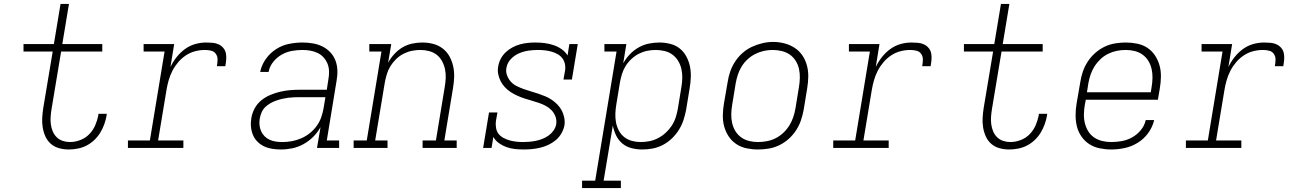

<svg xmlns="http://www.w3.org/2000/svg" viewBox="-20 -755 6640 980"><path d="M331 8Q306 8 282 1.5Q258 -5 240 -20.5Q222 -36 212 -58Q202 -80 198 -104.5Q194 -129 195.5 -154Q197 -179 201 -205L249 -492H100V-530H255L289 -735H332L298 -530H502V-492H292L243 -198Q240 -179 238.5 -159.5Q237 -140 239.5 -121Q242 -102 249 -85Q256 -68 269 -55Q282 -42 300 -36Q318 -30 337 -30Q363 -30 389.5 -40Q416 -50 435.5 -70Q455 -90 466 -115.5Q477 -141 482 -167Q482 -169 482 -170.5Q482 -172 483 -174H525Q525 -172 524.5 -170Q524 -168 524 -165Q520 -142 512 -120Q504 -98 491.5 -77.5Q479 -57 461 -40Q443 -23 421.5 -12Q400 -1 376.5 3.5Q353 8 331 8Z M633 0V-38H745L820 -492H713V-530H869L850 -413Q863 -440 881.5 -463.5Q900 -487 924 -504.5Q948 -522 976 -530Q1004 -538 1032 -538Q1049 -538 1065.5 -536.5Q1082 -535 1096 -528.5Q1110 -522 1120 -510Q1130 -498 1133 -482.5Q1136 -467 1134.5 -450Q1133 -433 1130 -417H1087Q1090 -433 1090.5 -449.5Q1091 -466 1082.5 -479Q1074 -492 1058.5 -496Q1043 -500 1026 -500Q1001 -500 976 -493.5Q951 -487 929 -472.5Q907 -458 889.5 -437.5Q872 -417 860 -393.5Q848 -370 841 -345.5Q834 -321 830 -297L787 -38H916V0Z M1413 8Q1391 8 1369 4.5Q1347 1 1328 -8Q1309 -17 1294 -32Q1279 -47 1271 -66.5Q1263 -86 1261 -108Q1259 -130 1263 -153Q1267 -178 1280 -202Q1293 -226 1314 -243Q1335 -260 1360 -270.5Q1385 -281 1411 -287Q1437 -293 1462 -295Q1487 -297 1513 -297H1648L1656 -349Q1660 -370 1659.5 -390.5Q1659 -411 1652 -429Q1645 -447 1632 -461.5Q1619 -476 1601.5 -484.5Q1584 -493 1564 -496.5Q1544 -500 1524 -500Q1497 -500 1469.5 -495Q1442 -490 1417.5 -476Q1393 -462 1374.5 -439Q1356 -416 1351 -388H1308Q1315 -423 1336.5 -453.5Q1358 -484 1389 -504Q1420 -524 1455 -531Q1490 -538 1524 -538Q1551 -538 1577 -533.5Q1603 -529 1625.5 -518Q1648 -507 1665.5 -488.5Q1683 -470 1692 -446.5Q1701 -423 1702 -396.5Q1703 -370 1698 -343L1648 -38H1711V0H1598L1616 -106Q1601 -79 1578.5 -56.5Q1556 -34 1528.5 -19Q1501 -4 1472 2Q1443 8 1413 8ZM1421 -30Q1446 -30 1470 -34.5Q1494 -39 1517.5 -49Q1541 -59 1561.5 -75.5Q1582 -92 1597 -113Q1612 -134 1620 -157.5Q1628 -181 1632 -205L1641 -259H1513Q1497 -259 1481.5 -258.5Q1466 -258 1451 -256Q1436 -254 1420.5 -250.5Q1405 -247 1389.5 -241.5Q1374 -236 1360 -228Q1346 -220 1334 -208.5Q1322 -197 1315.5 -182Q1309 -167 1306 -151Q1303 -134 1304.5 -117.5Q1306 -101 1312.5 -86Q1319 -71 1330.5 -59.5Q1342 -48 1356.5 -41.5Q1371 -35 1387.5 -32.5Q1404 -30 1421 -30Z M1785 0V-38H1852L1927 -492H1865V-530H1977L1961 -435Q1974 -459 1993 -479.5Q2012 -500 2035 -513.5Q2058 -527 2084 -532.5Q2110 -538 2135 -538Q2164 -538 2191 -531Q2218 -524 2239.5 -507.5Q2261 -491 2274 -467.5Q2287 -444 2293 -417Q2299 -390 2298 -361.5Q2297 -333 2292 -304L2248 -38H2311V0H2137V-38H2205L2250 -311Q2254 -334 2255 -357Q2256 -380 2251.5 -401.5Q2247 -423 2236.5 -442.5Q2226 -462 2209.5 -475Q2193 -488 2171 -494Q2149 -500 2126 -500Q2104 -500 2082 -495.5Q2060 -491 2039.5 -480.5Q2019 -470 2002 -453.5Q1985 -437 1973 -417.5Q1961 -398 1954.5 -376.5Q1948 -355 1944 -333L1895 -38H1958V0Z M2653 8Q2630 8 2607.5 5.5Q2585 3 2564.5 -4.5Q2544 -12 2526.5 -24.5Q2509 -37 2498 -56L2489 0H2446L2476 -181H2519L2511 -136Q2509 -119 2512 -101.5Q2515 -84 2525 -71.5Q2535 -59 2550 -51Q2565 -43 2581 -38.5Q2597 -34 2614.5 -32Q2632 -30 2649 -30Q2666 -30 2683 -31.5Q2700 -33 2716.5 -36.5Q2733 -40 2749.5 -46.5Q2766 -53 2780.5 -63.5Q2795 -74 2805.5 -89Q2816 -104 2819 -121Q2822 -142 2815 -160.5Q2808 -179 2795 -192.5Q2782 -206 2765 -215Q2748 -224 2730 -230Q2712 -236 2693 -241.5Q2674 -247 2655.5 -253Q2637 -259 2619.5 -267Q2602 -275 2586 -285.5Q2570 -296 2557 -310Q2544 -324 2535.5 -340.5Q2527 -357 2523 -376.5Q2519 -396 2523 -416Q2526 -436 2536 -455Q2546 -474 2561.5 -488.5Q2577 -503 2595.5 -513Q2614 -523 2634 -528.5Q2654 -534 2673.5 -536Q2693 -538 2713 -538Q2737 -538 2760.5 -535Q2784 -532 2806 -524.5Q2828 -517 2846.5 -504Q2865 -491 2877 -472L2886 -530H2929L2899 -349H2856L2864 -394Q2867 -411 2863.5 -428Q2860 -445 2850 -458Q2840 -471 2825.5 -479Q2811 -487 2795 -491.5Q2779 -496 2761.5 -498Q2744 -500 2727 -500Q2727 -500 2726.5 -500Q2726 -500 2726 -500Q2702 -500 2677.5 -496.5Q2653 -493 2629.5 -483Q2606 -473 2587.5 -453.5Q2569 -434 2565 -409Q2561 -389 2568 -370.5Q2575 -352 2587.5 -338Q2600 -324 2617.5 -315.5Q2635 -307 2653 -300.5Q2671 -294 2690 -288.5Q2709 -283 2727 -277Q2745 -271 2763 -263.5Q2781 -256 2796.5 -245.5Q2812 -235 2825.5 -221Q2839 -207 2847.5 -190.5Q2856 -174 2860 -154.5Q2864 -135 2861 -115Q2857 -94 2845.5 -74Q2834 -54 2816.5 -39.5Q2799 -25 2778.5 -15.5Q2758 -6 2737 -1Q2716 4 2695 6Q2674 8 2653 8Z M2951 205V167H3018L3127 -492H3065V-530H3177L3161 -432Q3175 -457 3195 -478Q3215 -499 3240 -513Q3265 -527 3292 -532.5Q3319 -538 3346 -538Q3346 -538 3346 -538Q3346 -538 3346 -538Q3374 -538 3401.5 -531Q3429 -524 3449.5 -507.5Q3470 -491 3483 -467Q3496 -443 3501.5 -416.5Q3507 -390 3506 -361.5Q3505 -333 3500 -304L3482 -194Q3477 -168 3468.5 -142Q3460 -116 3445 -92Q3430 -68 3409 -48Q3388 -28 3363 -15Q3338 -2 3311.5 3Q3285 8 3258 8Q3230 8 3203 1Q3176 -6 3156 -23Q3136 -40 3124.5 -64Q3113 -88 3108 -114L3061 167H3149V205ZM3250 -30Q3273 -30 3295.5 -34.5Q3318 -39 3339 -50Q3360 -61 3378 -77.5Q3396 -94 3409 -114Q3422 -134 3429 -156Q3436 -178 3440 -201L3458 -311Q3462 -334 3462.5 -357.5Q3463 -381 3458 -403Q3453 -425 3441.5 -444Q3430 -463 3412.5 -476Q3395 -489 3372.5 -494.5Q3350 -500 3327 -500Q3305 -500 3283 -495.5Q3261 -491 3240.5 -480.5Q3220 -470 3202.5 -453.5Q3185 -437 3173 -417.5Q3161 -398 3154.5 -376.5Q3148 -355 3144 -333L3126 -223Q3122 -200 3121 -176.5Q3120 -153 3124 -131Q3128 -109 3138.5 -89Q3149 -69 3166 -55.5Q3183 -42 3205 -36Q3227 -30 3250 -30Z M3848 8Q3819 8 3790.5 2Q3762 -4 3738.5 -19.5Q3715 -35 3699.5 -58.5Q3684 -82 3676.5 -109Q3669 -136 3669.5 -166Q3670 -196 3675 -226L3694 -336Q3698 -363 3707 -389.5Q3716 -416 3732 -440.5Q3748 -465 3770 -484.5Q3792 -504 3818 -516Q3844 -528 3871.5 -534.5Q3899 -541 3927 -541Q3956 -541 3984.5 -533.5Q4013 -526 4036.5 -510.5Q4060 -495 4075.5 -472Q4091 -449 4098.5 -421.5Q4106 -394 4105.5 -364Q4105 -334 4100 -304L4082 -194Q4077 -167 4068 -140.5Q4059 -114 4043 -89.5Q4027 -65 4005 -45.5Q3983 -26 3957 -13.5Q3931 -1 3903 3.5Q3875 8 3848 8ZM3849 -30Q3872 -30 3895 -34.5Q3918 -39 3939 -49.5Q3960 -60 3978 -77Q3996 -94 4008.5 -114Q4021 -134 4028.5 -156Q4036 -178 4040 -201L4058 -311Q4062 -334 4062.5 -358Q4063 -382 4058 -404Q4053 -426 4041 -445Q4029 -464 4011 -476.5Q3993 -489 3970 -494.5Q3947 -500 3923 -500Q3901 -500 3878.5 -495Q3856 -490 3835 -479.5Q3814 -469 3796 -452.5Q3778 -436 3765.5 -415.5Q3753 -395 3746 -373.5Q3739 -352 3735 -329L3717 -219Q3713 -196 3712.5 -172.5Q3712 -149 3717 -127Q3722 -105 3733.5 -86Q3745 -67 3763 -54Q3781 -41 3803.5 -35.5Q3826 -30 3849 -30Z M4233 0V-38H4345L4420 -492H4313V-530H4469L4450 -413Q4463 -440 4481.5 -463.5Q4500 -487 4524 -504.5Q4548 -522 4576 -530Q4604 -538 4632 -538Q4649 -538 4665.5 -536.5Q4682 -535 4696 -528.5Q4710 -522 4720 -510Q4730 -498 4733 -482.5Q4736 -467 4734.5 -450Q4733 -433 4730 -417H4687Q4690 -433 4690.5 -449.5Q4691 -466 4682.5 -479Q4674 -492 4658.5 -496Q4643 -500 4626 -500Q4601 -500 4576 -493.5Q4551 -487 4529 -472.5Q4507 -458 4489.5 -437.5Q4472 -417 4460 -393.5Q4448 -370 4441 -345.5Q4434 -321 4430 -297L4387 -38H4516V0Z M5131 8Q5106 8 5082 1.5Q5058 -5 5040 -20.5Q5022 -36 5012 -58Q5002 -80 4998 -104.5Q4994 -129 4995.5 -154Q4997 -179 5001 -205L5049 -492H4900V-530H5055L5089 -735H5132L5098 -530H5302V-492H5092L5043 -198Q5040 -179 5038.5 -159.5Q5037 -140 5039.5 -121Q5042 -102 5049 -85Q5056 -68 5069 -55Q5082 -42 5100 -36Q5118 -30 5137 -30Q5163 -30 5189.5 -40Q5216 -50 5235.5 -70Q5255 -90 5266 -115.5Q5277 -141 5282 -167Q5282 -169 5282 -170.5Q5282 -172 5283 -174H5325Q5325 -172 5324.5 -170Q5324 -168 5324 -165Q5320 -142 5312 -120Q5304 -98 5291.5 -77.5Q5279 -57 5261 -40Q5243 -23 5221.5 -12Q5200 -1 5176.5 3.5Q5153 8 5131 8Z M5652 8Q5622 8 5593 2Q5564 -4 5540.5 -19Q5517 -34 5500.5 -57.5Q5484 -81 5477 -108.5Q5470 -136 5470 -166Q5470 -196 5475 -226L5494 -336Q5498 -363 5507 -389.5Q5516 -416 5532 -440.5Q5548 -465 5570 -484.5Q5592 -504 5618 -516.5Q5644 -529 5672 -533.5Q5700 -538 5727 -538Q5756 -538 5785 -532Q5814 -526 5837 -510.5Q5860 -495 5875.5 -471.5Q5891 -448 5898.5 -421Q5906 -394 5905.5 -364Q5905 -334 5900 -304L5890 -246H5522L5517 -219Q5513 -196 5512.5 -172Q5512 -148 5517.5 -126Q5523 -104 5534.5 -85Q5546 -66 5564.5 -53.5Q5583 -41 5605.5 -35.5Q5628 -30 5652 -30Q5679 -30 5706.5 -35Q5734 -40 5759 -54Q5784 -68 5803 -91Q5822 -114 5828 -142H5871Q5863 -107 5841 -76.5Q5819 -46 5787.5 -26.5Q5756 -7 5721 0.5Q5686 8 5652 8ZM5854 -284 5858 -311Q5862 -334 5862.5 -357.5Q5863 -381 5858 -403Q5853 -425 5841.5 -444Q5830 -463 5812 -476Q5794 -489 5771.5 -494.5Q5749 -500 5726 -500Q5703 -500 5680.5 -495.5Q5658 -491 5636.5 -480.5Q5615 -470 5597 -453Q5579 -436 5566.5 -416Q5554 -396 5546.5 -374Q5539 -352 5535 -329L5528 -284Z M6033 0V-38H6145L6220 -492H6113V-530H6269L6250 -413Q6263 -440 6281.5 -463.5Q6300 -487 6324 -504.5Q6348 -522 6376 -530Q6404 -538 6432 -538Q6449 -538 6465.5 -536.5Q6482 -535 6496 -528.5Q6510 -522 6520 -510Q6530 -498 6533 -482.5Q6536 -467 6534.5 -450Q6533 -433 6530 -417H6487Q6490 -433 6490.5 -449.5Q6491 -466 6482.5 -479Q6474 -492 6458.5 -496Q6443 -500 6426 -500Q6401 -500 6376 -493.5Q6351 -487 6329 -472.5Q6307 -458 6289.5 -437.5Q6272 -417 6260 -393.5Q6248 -370 6241 -345.5Q6234 -321 6230 -297L6187 -38H6316V0Z"/></svg>

Font: Iosevka Curly Slab XLtExObl
Style: Regular
Weight: 200
Width: 7
Italic angle: -9°
Monospace: yes
Designer: Belleve Invis
Foundry: Belleve Invis
Version: Version 11.0.0; ttfautohint (v1.8.3)